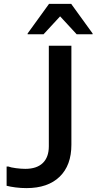

<svg xmlns="http://www.w3.org/2000/svg" viewBox="-20 -955 496 987"><path d="M14 -99H23Q35 -94 62 -90.5Q89 -87 110 -87Q169 -87 200 -117Q231 -147 231 -203V-720H347V-211Q347 -105 286.5 -46.5Q226 12 116 12Q88 12 60.5 8.5Q33 5 14 0ZM122 -779V-783L232 -935H346L456 -783V-779H374L289 -871L204 -779Z"/></svg>

Font: Kufam Medium
Style: Regular
Weight: 500
Designer: Wael Morcos, Artur Schmal
Foundry: Original Type
Version: Version 1.300; ttfautohint (v1.8.3)